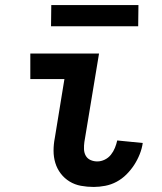

<svg xmlns="http://www.w3.org/2000/svg" viewBox="-20 -732 640 760"><path d="M351 8Q325 8 300.5 3.5Q276 -1 255.5 -13.5Q235 -26 220.5 -45Q206 -64 199 -87Q192 -110 192 -135.5Q192 -161 197 -186L235 -419H100V-520H372L314 -170Q312 -156 312.5 -141.5Q313 -127 319.5 -115.5Q326 -104 338.5 -98.5Q351 -93 365 -93Q380 -93 394.5 -100Q409 -107 419 -119.5Q429 -132 435 -147Q441 -162 444 -176L545 -166Q542 -144 533 -121.5Q524 -99 511 -79Q498 -59 480.5 -41.5Q463 -24 441.5 -12.5Q420 -1 396.5 3.5Q373 8 351 8ZM182 -628 183 -712H528L527 -628Z"/></svg>

Font: Iosevka HT Extended
Style: Bold Italic
Weight: 700
Width: 7
Italic angle: -9°
Monospace: yes
Designer: Belleve Invis
Foundry: Belleve Invis
Version: Version 32.3.0; ttfautohint (v1.8.4)